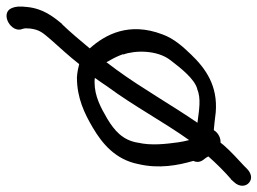

<svg xmlns="http://www.w3.org/2000/svg" viewBox="-124 -488 803 599"><g transform="rotate(90 277.5 -188.5)"><path d="M480 -390C489 -409 476 -422 473 -426C471 -428 470 -430 466 -437C487 -461 514 -488 536 -507H537L546 -517C563 -535 559 -555 548 -564C535 -575 518 -571 504 -557L495 -548C476 -530 453 -510 431 -485L423 -475C410 -476 393 -469 384 -454L363 -456C350 -457 341 -459 329 -460C246 -467 192 -429 148 -383C125 -359 98 -330 85 -293C46 -190 85 -116 129 -67C105 -38 78 -6 54 19H53C29 48 5 79 0 127C-3 152 -2 163 3 176C19 215 84 178 68 142C66 134 66 134 67 119C71 88 81 79 102 54C125 28 153 -2 178 -34C189 -31 204 -28 219 -27H220C284 -27 333 -51 377 -77C426 -106 476 -147 490 -219C505 -283 494 -342 480 -390ZM148 -172C135 -207 133 -277 166 -319C191 -352 224 -393 254 -402H255C286 -415 321 -408 361 -403C306 -323 253 -229 196 -151L172 -119C171 -122 168 -127 165 -132C158 -144 152 -157 147 -171ZM248 -122C308 -203 358 -297 415 -377C418 -367 420 -355 422 -343C427 -306 433 -259 423 -217V-216C415 -169 385 -144 349 -122C313 -101 278 -82 234 -82C230 -82 226 -82 221 -83C230 -95 239 -109 248 -122Z"/></g></svg>

Font: Stray Cat
Style: ExBdObl
Weight: 800
Version: Version 1.0